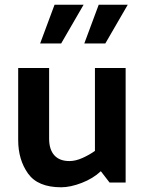

<svg xmlns="http://www.w3.org/2000/svg" viewBox="-20 -773 615 813"><path d="M398 -753H521L426 -589H337ZM211 -753H334L239 -589H150ZM407 -48Q374 -17 326 1.5Q278 20 239 20Q140 20 98.5 -38.5Q57 -97 57 -180V-485H188V-186Q188 -140 210 -115.5Q232 -91 274 -91Q300 -91 329 -104Q358 -117 382 -134V-485H512V0H444Z"/></svg>

Font: Palanquin Dark
Style: Regular
Weight: 400
Designer: Pria Ravichandran
Version: Version 1.000